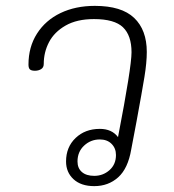

<svg xmlns="http://www.w3.org/2000/svg" viewBox="-20 -632 591 654"><path d="M480 -455Q480 -419 472 -370Q464 -321 445 -218L427 -123Q416 -58 382.5 -28Q349 2 301 2Q256 2 230.5 -21.5Q205 -45 205 -82Q205 -131 237.5 -162Q270 -193 320 -193Q361 -193 382 -165Q428 -403 428 -454Q428 -511 399 -539Q370 -567 300 -567Q242 -567 203.5 -545Q165 -523 147 -488.5Q129 -454 129 -414Q129 -402 120 -396.5Q111 -391 99 -391Q87 -391 82 -395.5Q77 -400 77 -412Q77 -472 106 -517.5Q135 -563 186 -587.5Q237 -612 303 -612Q394 -612 437 -571Q480 -530 480 -455ZM375 -104Q375 -127 360 -142Q345 -157 320 -157Q289 -157 266.5 -136Q244 -115 244 -82Q244 -59 259 -46Q274 -33 301 -33Q331 -33 353 -52.5Q375 -72 375 -104Z"/></svg>

Font: Mali Light
Style: Italic
Weight: 300
Italic angle: -10°
Version: Version 1.000; ttfautohint (v1.6)